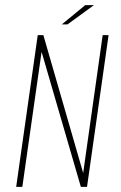

<svg xmlns="http://www.w3.org/2000/svg" viewBox="-20 -728 473 748"><path d="M43 0 127 -591H149L304 -54L380 -591H403L319 0H295L142 -526L67 0ZM221 -633 312 -708H346L243 -633Z"/></svg>

Font: Alumni Sans Thin Thin
Style: Italic
Weight: 250
Italic angle: -8°
Version: Version 1.016